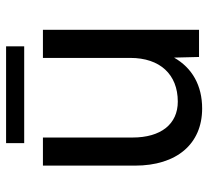

<svg xmlns="http://www.w3.org/2000/svg" viewBox="-46 -612 668 615"><g transform="rotate(-90 287.5 -304.0)"><path d="M248 10C322 10 378 -22 411 -80L413 0H500V-500H410V-220C410 -125 357 -68 270 -68C198 -68 155 -122 155 -213V-500H65V-205C65 -72 134 10 248 10ZM137 -560H447V-618H137Z"/></g></svg>

Font: Gully
Style: Regular
Weight: 400
Designer: jaikishan Patel
Foundry: MagicType
Version: Version 1.000;Glyphs 3.2 (3242)